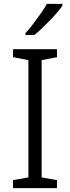

<svg xmlns="http://www.w3.org/2000/svg" viewBox="-20 -967 360 987"><path d="M273 0H47V-41L126 -55V-658L47 -673V-714H273V-673L194 -658V-55L273 -41ZM301 -938Q291 -923 274 -903Q257 -883 236.5 -862Q216 -841 195.5 -821.5Q175 -802 157 -787H111V-797Q129 -816 149.5 -843Q170 -870 189.5 -897.5Q209 -925 221 -947H301Z"/></svg>

Font: Noto Sans Syriac Eastern Light
Style: Regular
Weight: 300
Designer: Patrick Giasson and the Monotype Design Team
Foundry: Monotype Imaging Inc.
Version: Version 3.001